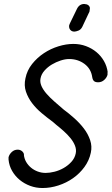

<svg xmlns="http://www.w3.org/2000/svg" viewBox="-20 -947 562 966"><path d="M521 -584V-576V-571Q517 -556 504 -544.5Q491 -533 474 -533Q459 -533 452.5 -539.5Q446 -546 444 -559Q438 -601 405 -625.5Q372 -650 328 -650Q308 -650 285 -642.5Q262 -635 241 -622.5Q220 -610 204 -592Q188 -574 184 -553Q180 -534 188.5 -514.5Q197 -495 214.5 -475Q232 -455 255 -435L300 -396Q326 -377 353.5 -352.5Q381 -328 402 -300.5Q423 -273 433.5 -242Q444 -211 437 -179Q429 -140 405 -107Q381 -74 347.5 -50.5Q314 -27 274 -14Q234 -1 194 -1Q161 -1 131.5 -12Q102 -23 79 -42Q56 -61 41 -87Q26 -113 23 -144V-156Q27 -171 39.5 -182.5Q52 -194 69 -194Q81 -194 90 -187Q99 -180 101 -169H100Q102 -149 111.5 -132.5Q121 -116 136 -103.5Q151 -91 170 -84Q189 -77 210 -77Q230 -77 254 -83Q278 -89 300 -101.5Q322 -114 339 -132.5Q356 -151 361 -175Q365 -194 357.5 -213.5Q350 -233 335 -251.5Q320 -270 301 -287Q282 -304 263 -319Q259 -322 251 -329.5Q243 -337 242 -337L243 -336Q217 -355 189.5 -378Q162 -401 141.5 -428Q121 -455 110.5 -486Q100 -517 108 -553Q116 -593 141.5 -625Q167 -657 201 -679.5Q235 -702 274 -714Q313 -726 349 -726Q383 -726 412.5 -715Q442 -704 465 -685Q488 -666 503 -640Q518 -614 522 -583ZM367 -902Q379 -927 404 -927L410 -926Q415 -926 421 -923Q427 -920 430.5 -913.5Q434 -907 431 -895Q431 -892 430 -888L426 -880L394 -812Q387 -798 374.5 -793Q362 -788 354 -788Q341 -788 333.5 -797Q326 -806 328 -820Q330 -826 332 -830Z"/></svg>

Font: VDS Compensated
Style: Light Italic
Weight: 300
Italic angle: -12°
Designer: artmaker
Foundry: artmaker
Version: Version 1.000 2012 initial release